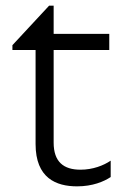

<svg xmlns="http://www.w3.org/2000/svg" viewBox="-20 -650 447 680"><path d="M372 -23V-81C347 -64 309 -49 265 -49C205 -49 170 -77 170 -145V-473H367V-530H170V-630H154L24 -490V-473H106V-140C106 -19 179 10 253 10C308 10 348 -7 372 -23Z"/></svg>

Font: Roundo
Style: Regular
Weight: 400
Designer: Shiva Nallaperumal
Foundry: Indian Type Foundry
Version: Version 2.000